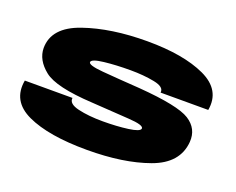

<svg xmlns="http://www.w3.org/2000/svg" viewBox="-110 -875 1319 1071"><g transform="rotate(20 550.0 -339.5)"><path d="M487.5 3Q703.5 3 853 -51Q1002.5 -105 1012.5 -235Q1018.5 -315 949.2 -359Q880 -403 645.5 -421Q509.5 -430 422 -437.5Q334.5 -445 337 -464Q340 -482 409.5 -490Q479 -498 566 -498Q643 -498 707 -485.5Q771 -473 765 -438H1048Q1070 -563 941.8 -622.5Q813.5 -682 598.5 -682Q384.5 -682 226 -627Q67.5 -572 67 -449Q67.5 -378 137 -322.5Q206.5 -267 424 -255Q553 -246 646 -240.5Q739 -235 735.5 -213Q732 -195 665.5 -186Q599 -177 516 -177Q432 -177 370 -191.5Q308 -206 313.5 -242H30.5Q7.5 -114 133.5 -55.5Q259.5 3 487.5 3Z"/></g></svg>

Font: Anybody ExtraExpanded Black
Style: Italic
Weight: 900
Width: 8
Italic angle: -10°
Version: Version 1.113;gftools[0.9.25]